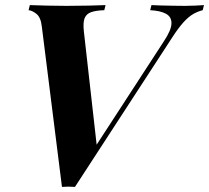

<svg xmlns="http://www.w3.org/2000/svg" viewBox="-20 -728 820 753"><path d="M622 -565Q652 -610 652.5 -636Q653 -662 631 -674Q609 -686 569 -688L574 -708Q588 -707 611.5 -706.5Q635 -706 661 -705.5Q687 -705 705 -705Q728 -705 746 -706Q764 -707 780 -708L775 -688Q755 -683 737 -672.5Q719 -662 699.5 -640.5Q680 -619 656 -582L274 5Q261 4 248.5 4Q236 4 223 5L144 -624Q140 -660 123 -673.5Q106 -687 92 -688L97 -708Q123 -707 163 -706Q203 -705 241 -705Q289 -705 328.5 -706Q368 -707 394 -708L389 -688Q357 -687 338 -680.5Q319 -674 312 -657Q305 -640 309 -604L361 -143L332 -119Z"/></svg>

Font: Playfair Display
Style: Bold Italic
Weight: 700
Italic angle: -14°
Designer: Claus Eggers Sørensen
Foundry: Claus Eggers Sørensen
Version: Version 1.203